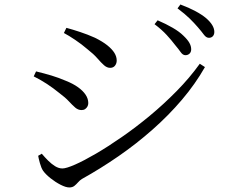

<svg xmlns="http://www.w3.org/2000/svg" viewBox="-20 -819 1040 853"><path d="M757.6 -619.5Q742.2 -639.9 720.6 -663.5Q699 -687.1 666.6 -711.5L680.3 -728.8Q718 -712.6 747.3 -695.5Q776.6 -678.5 794.5 -660.8Q813.5 -642.8 821.4 -628.5Q829.4 -614.3 829.4 -600Q829.4 -587.8 822.1 -580.8Q814.7 -573.8 803.6 -573.8Q792.2 -573.8 782.7 -587.4Q773.3 -600.9 757.6 -619.5ZM859.3 -697.7Q842.6 -717.1 822.5 -736.8Q802.4 -756.6 768.7 -781.8L781.4 -799.1Q819.7 -784.8 848.5 -769.3Q877.3 -753.8 895.6 -738.4Q932.2 -706.7 932.2 -677Q932.2 -665.3 925.6 -658.1Q919.1 -651 908.2 -651Q896.1 -651 885.9 -664.8Q875.7 -678.7 859.3 -697.7ZM263.9 -672.4 275 -695.3Q302.8 -687.9 335.8 -676.9Q368.9 -666 401.1 -651.6Q435.3 -634.8 456.5 -617.9Q477.6 -601 488.1 -584.3Q498.5 -567.6 498.5 -550Q498.5 -537 490.9 -527.3Q483.3 -517.6 469.3 -517.6Q455.3 -517.6 442.2 -529.1Q429.2 -540.6 412.5 -559.9Q395.7 -579.2 368.7 -600.2Q343.3 -622.1 314.2 -641.7Q285.2 -661.2 263.9 -672.4ZM867.6 -535.8 890.5 -521Q847.6 -445.6 788.4 -376Q729.3 -306.4 657.6 -243.2Q586 -179.9 506.5 -125Q427 -70.1 344.4 -24.1Q334.9 -18.4 326.9 -9.1Q318.9 0.1 310.2 7Q301.4 13.8 287.9 13.8Q272.6 13.8 249.1 1.8Q225.7 -10.2 204.4 -27.2Q183.2 -44.2 171.7 -59.9Q163.2 -72.6 157.2 -94.4Q151.2 -116.1 149.6 -126.9L165.6 -136.1Q179.3 -120 194.2 -105.1Q209.1 -90.2 225.1 -80.4Q241.2 -70.6 257.4 -70.6Q274.3 -70.6 313.3 -87.7Q352.4 -104.9 405.6 -135.9Q458.9 -167 520.5 -209.7Q582.2 -252.3 645.1 -304.4Q707.9 -356.5 765.3 -414.9Q822.7 -473.2 867.6 -535.8ZM129.8 -479.7 140.2 -501.8Q178.2 -492.6 209 -483.3Q239.9 -474 273.4 -459.7Q304.5 -447.3 326.5 -431.6Q348.5 -415.9 360.3 -398.2Q372.2 -380.5 372.2 -360.9Q372.2 -353.2 368.7 -346.3Q365.1 -339.4 358.6 -334.7Q352.1 -330 342.5 -330Q327.2 -330 314.5 -340.8Q301.8 -351.7 286.1 -368.7Q270.4 -385.8 244.2 -405.2Q215.9 -428.2 188.7 -446Q161.5 -463.8 129.8 -479.7Z"/></svg>

Font: Noto Serif KR
Style: Regular
Weight: 200
Designer: Ryoko NISHIZUKA 西塚涼子 (kana & ideographs); Frank Grießhammer (Latin, Greek & Cyrillic); Wenlong ZHANG 张文龙 (bopomofo); San
Foundry: Adobe
Version: Version 2.001;hotconv 1.1.0;makeotfexe 2.6.0